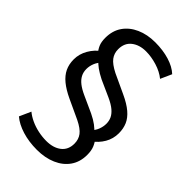

<svg xmlns="http://www.w3.org/2000/svg" viewBox="-267 -805 1085 1085"><g transform="rotate(45 275.5 -262.5)"><path d="M254 189Q190 189 136.5 172.5Q83 156 49 127L80 58Q100 75 129 88.5Q158 102 191 109Q224 116 256 116Q312 116 346 89.5Q380 63 380 14Q380 -20 361.5 -44.5Q343 -69 296 -92L180 -146Q131 -169 100 -194.5Q69 -220 54.5 -250.5Q40 -281 40 -320Q40 -363 62.5 -402Q85 -441 122 -467L113 -441Q99 -456 89.5 -477.5Q80 -499 80 -532Q80 -589 108 -629.5Q136 -670 185.5 -692Q235 -714 298 -714Q360 -714 411 -698.5Q462 -683 493 -654L463 -587Q431 -613 385.5 -627Q340 -641 297 -641Q245 -641 211 -614.5Q177 -588 177 -538Q177 -505 195.5 -480.5Q214 -456 261 -432L377 -378Q429 -354 459.5 -328Q490 -302 503 -272Q516 -242 516 -205Q516 -161 494.5 -124Q473 -87 436 -61L444 -86Q457 -72 466.5 -49Q476 -26 476 8Q476 64 448 104.5Q420 145 369.5 167Q319 189 254 189ZM129 -332Q129 -307 139.5 -287Q150 -267 171 -250.5Q192 -234 225 -219L326 -173Q359 -157 381 -140.5Q403 -124 415 -108L392 -106Q410 -123 419 -146.5Q428 -170 428 -193Q428 -216 419 -235Q410 -254 389.5 -271.5Q369 -289 332 -306L232 -351Q200 -367 177 -383.5Q154 -400 142 -416L165 -418Q147 -401 138 -378Q129 -355 129 -332Z"/></g></svg>

Font: Nunito Sans 12pt ExtraLight 6pt Medium
Style: Regular
Weight: 500
Version: Version 3.101;gftools[0.9.27]